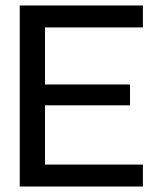

<svg xmlns="http://www.w3.org/2000/svg" viewBox="-20 -680 567 700"><path d="M52 0V-660H501V-580H144V-372H454V-296H144V-80H501V0Z"/></svg>

Font: Bricolage Grotesque 48pt
Style: Regular
Weight: 400
Designer: Mathieu Triay
Foundry: Atelier Triay
Version: Version 1.000; ttfautohint (v1.8.4.7-5d5b);gftools[0.9.32]